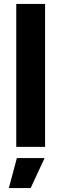

<svg xmlns="http://www.w3.org/2000/svg" viewBox="-20 -749 313 979"><path d="M62.9 0V-729H209.9V0ZM25.1 210.1 66 57H207.4L136.3 210.1Z"/></svg>

Font: Mona Sans ExtraLight
Style: Regular
Weight: 200
Designer: Deni Anggara
Foundry: GitHub
Version: Version 2.000